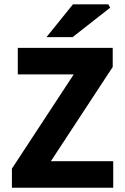

<svg xmlns="http://www.w3.org/2000/svg" viewBox="-20 -875 581 895"><path d="M35.5 0V-88.9L323.7 -528.2H62.9V-651.8H505.4V-562.9L217.2 -123.6H507.8V0ZM196.5 -701.8 320 -854.7H485L493.6 -839.2L318.2 -701.8Z"/></svg>

Font: Source Sans 3
Style: Regular
Weight: 200
Designer: Paul D. Hunt
Foundry: Adobe
Version: Version 3.046;hotconv 1.0.118;makeotfexe 2.5.65603